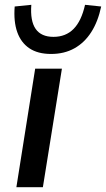

<svg xmlns="http://www.w3.org/2000/svg" viewBox="-20 -777 440 797"><path d="M48 0 126 -492H237L158 0ZM192 -553Q137 -553 102 -576.5Q67 -600 51.5 -644Q36 -688 41 -750L110 -757Q105 -690 128 -657Q151 -624 202 -624Q253 -624 285.5 -657Q318 -690 333 -757L400 -750Q387 -688 359 -644Q331 -600 289 -576.5Q247 -553 192 -553Z"/></svg>

Font: Nunito Sans 10pt SemiExpanded SemiBold
Style: Italic
Weight: 600
Width: 6
Italic angle: -9°
Designer: Vernon Adams
Foundry: Vernon Adams
Version: Version 3.101;gftools[0.9.27]